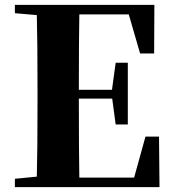

<svg xmlns="http://www.w3.org/2000/svg" viewBox="-20 -767 714 787"><path d="M631.8 -207 633.8 0H41V-34.2L130.9 -43Q133.8 -144 133.8 -351.1V-395Q133.8 -602.1 130.9 -705.1L41 -712.9V-747.1H612.8L611.8 -547.9H554.2L507.8 -708H305.2Q303.2 -607.9 303.2 -398.9H439L454.1 -509.8H503.9V-256.8H454.1L439.9 -362.8H303.2V-359.9Q303.2 -143.1 305.2 -39.1H529.8L576.2 -207Z"/></svg>

Font: Noto Serif JP Black
Style: Regular
Weight: 900
Designer: Ryoko NISHIZUKA  (kana & ideographs); Frank Grießhammer (Latin, Greek & Cyrillic); Wenlong ZHANG  (bopomofo); Sandoll Co
Foundry: Adobe Systems Incorporated
Version: Version 1.001;PS 1.001;hotconv 16.6.54;makeotf.lib2.5.65590